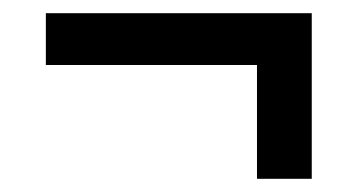

<svg xmlns="http://www.w3.org/2000/svg" viewBox="-20 -370 549 291"><path d="M452.5 -320V-99H369.5V-320ZM452.5 -271.5H49.5V-350H452.5Z"/></svg>

Font: Anek Malayalam Medium
Style: Regular
Weight: 500
Designer: Maithili Shingre (Malayalam) & Yesha Goshar (Latin)
Foundry: Ek Type
Version: Version 1.003